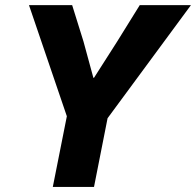

<svg xmlns="http://www.w3.org/2000/svg" viewBox="-20 -740 776 760"><path d="M189 0 244.6 -279.8 94.7 -719.7H265.6L310.5 -575.7L349.6 -432.1H352.1L443.8 -575.7L533.2 -719.7H735.8L405.8 -272L352.1 0Z"/></svg>

Font: Reddit Sans ExtraBold
Style: Italic
Weight: 800
Italic angle: -11.25°
Designer: Stephen Hutchings
Version: Version 1.013